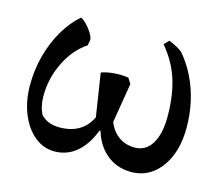

<svg xmlns="http://www.w3.org/2000/svg" viewBox="-78 -583 816 705"><g transform="rotate(15 330.0 -231.0)"><path d="M473 20Q416 20 376 -15Q336 -50 322 -111L354 -168Q364 -121 392.5 -95.5Q421 -70 462 -70Q505 -70 528 -109Q551 -148 550 -217Q549 -296 529.5 -354.5Q510 -413 467 -464L484 -482Q517 -469 536 -454Q566 -419 586.5 -377Q607 -335 617.5 -288Q628 -241 628 -189Q628 -127 608.5 -80Q589 -33 554 -6.5Q519 20 473 20ZM181 20Q139 20 105 -8Q71 -36 51.5 -84.5Q32 -133 32 -193Q32 -251 46.5 -305Q61 -359 87.5 -404.5Q114 -450 149 -480Q160 -475 171.5 -463Q183 -451 192 -437Q201 -423 203 -411L199 -388Q150 -356 120 -295Q90 -234 90 -167Q90 -127 105 -98Q131 -70 176 -70Q280 -70 308 -172L336 -143Q317 -64 277 -22Q237 20 181 20ZM303 -97 271 -304Q293 -312 321 -314Q349 -316 374 -312L387 -291L355 -97Z"/></g></svg>

Font: Eczar
Style: Regular
Weight: 400
Designer: Vaibhav Singh
Foundry: Rosetta Type Foundry
Version: Version 2.000